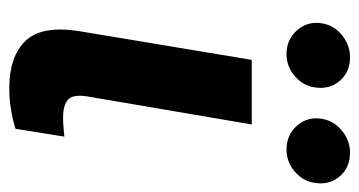

<svg xmlns="http://www.w3.org/2000/svg" viewBox="-210 -600 816 437"><g transform="rotate(90 198.5 -381.0)"><path d="M115.8 -545.5H262.8L198.9 -170.8Q193.9 -138.1 206.5 -127.1Q219.1 -116.1 247.2 -116.1Q261 -116.1 271.3 -117.2Q281.6 -118.3 290.5 -119L272.7 -7.8Q252.8 -1.4 229 2.5Q205.3 6.4 180 6.4Q108.3 6.4 72.6 -30.5Q36.9 -67.5 50.4 -152.7ZM320 -624.6Q286.6 -624.6 265.4 -648.6Q244.3 -672.6 250 -706Q255 -733 277.3 -751.1Q299.7 -769.2 326.7 -769.2Q361.2 -769.2 381.2 -745.4Q401.3 -721.6 395.6 -687.9Q391.7 -661.9 369.9 -643.3Q348 -624.6 320 -624.6ZM102.6 -624.6Q69.2 -624.6 48.1 -649Q27 -673.3 32.7 -706Q37.3 -733 59.8 -751.1Q82.4 -769.2 109.4 -769.2Q143.8 -769.2 163.9 -745.4Q183.9 -721.6 178.3 -687.9Q174.4 -661.9 152.5 -643.3Q130.7 -624.6 102.6 -624.6Z"/></g></svg>

Font: Inter UI
Style: Bold Italic
Weight: 700
Italic angle: 9.39999°
Designer: Rasmus Andersson
Foundry: rsms
Version: 3.2;8d6f07862